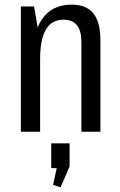

<svg xmlns="http://www.w3.org/2000/svg" viewBox="-20 -568 518 828"><path d="M331 -386Q331 -435 312 -459Q293 -483 254 -483Q203 -483 178 -440.5Q153 -398 153 -314L119 -245V-302Q119 -425 162 -486.5Q205 -548 289 -548Q352 -548 382.5 -510.5Q413 -473 413 -395V0H331ZM70 -540H127L153 -388V0H70ZM280 50V150L241 240L209 229L237 100L275 157H201V50Z"/></svg>

Font: Pathway Extreme Condensed
Style: Regular
Weight: 400
Width: 3
Version: Version 1.001;gftools[0.9.26]